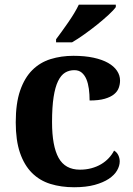

<svg xmlns="http://www.w3.org/2000/svg" viewBox="-20 -786 567 816"><path d="M294.9 9.8Q239.7 9.8 194.1 -4.4Q148.4 -18.6 115.7 -51.3Q83 -84 64.9 -136.7Q46.9 -189.5 46.9 -266.1Q46.9 -347.2 65.7 -401.4Q84.5 -455.6 117.4 -488.3Q150.4 -521 195.3 -534.9Q240.2 -548.8 292 -548.8Q340.3 -548.8 377.4 -540.8Q414.6 -532.7 439.5 -518.6Q464.4 -504.4 477.3 -485.1Q490.2 -465.8 490.2 -443.8Q490.2 -427.7 484.6 -412.4Q479 -397 464.6 -385.3Q450.2 -373.5 425 -366.2Q399.9 -358.9 360.8 -358.9Q360.8 -384.8 357.7 -408.2Q354.5 -431.6 347.2 -449.2Q339.8 -466.8 327.4 -477.3Q314.9 -487.8 295.9 -487.8Q273.9 -487.8 256.6 -477.3Q239.3 -466.8 226.8 -441.4Q214.4 -416 207.8 -373.5Q201.2 -331.1 201.2 -267.1Q201.2 -165.5 229 -115.2Q256.8 -64.9 319.8 -64.9Q345.7 -64.9 368.4 -71Q391.1 -77.1 409.7 -88.1Q428.2 -99.1 442.1 -114Q456.1 -128.9 464.8 -146Q477.1 -138.7 482.9 -126.2Q488.8 -113.8 488.8 -100.1Q488.8 -81.1 477.5 -61.5Q466.3 -42 442.6 -26.1Q418.9 -10.3 382.3 -0.2Q345.7 9.8 294.9 9.8ZM218.3 -619.1Q229 -633.3 242.4 -651.9Q255.9 -670.4 269.5 -690.2Q283.2 -710 295.2 -729.7Q307.1 -749.5 314.9 -766.1H472.2V-755.9Q462.9 -742.7 441.4 -722.9Q419.9 -703.1 393.3 -681.6Q366.7 -660.2 338.1 -639.9Q309.6 -619.6 286.1 -606H218.3Z"/></svg>

Font: Droids
Style: b
Weight: 700
Foundry: Ascender Corporation
Version: Version 1.00 build 113